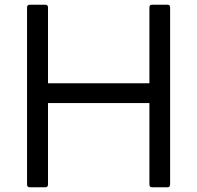

<svg xmlns="http://www.w3.org/2000/svg" viewBox="-20 -771 838 816"><path d="M172 25C180 25 184 21 184 13V-333H615V13C615 21 619 25 626 25H692C699 25 703 21 703 13V-740C703 -747 699 -751 692 -751H626C619 -751 615 -747 615 -740V-417H184V-740C184 -747 180 -751 172 -751H107C99 -751 95 -747 95 -740V13C95 21 99 25 107 25Z"/></svg>

Font: LINE Seed JP App_OTF Regular
Style: Regular
Weight: 400
Designer: LY Corporation & Fontrix & Fontworks
Version: Version 1.002